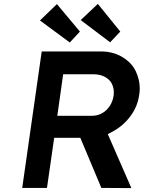

<svg xmlns="http://www.w3.org/2000/svg" viewBox="-20 -964 737 985"><path d="M94 0 194 -700H498Q561 -700 609 -670.5Q657 -641 677 -597.5Q697 -554 697 -511Q697 -495 694 -477Q686 -417 648 -366.5Q610 -316 554 -287Q544 -281 533 -276L654 1L500 0L392 -257H258L221 0ZM274 -370H452Q481 -370 504.5 -383.5Q528 -397 543.5 -421Q559 -445 563 -474Q564 -483 564 -490Q564 -513 554 -534Q544 -555 519 -569Q494 -583 459 -583H304ZM545 -747 394 -861 482 -944 597 -802ZM338 -746 185 -859 272 -943 390 -802Z"/></svg>

Font: Lexend Med
Style: Italic
Weight: 500
Italic angle: -8.13011°
Designer: Bonnie Shaver-Troup, Thomas Jockin
Foundry: Lexend
Version: Version 1.007